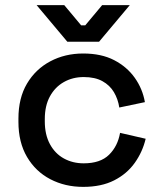

<svg xmlns="http://www.w3.org/2000/svg" viewBox="-20 -716 632 750"><path d="M305 14Q234 14 176.5 -16Q119 -46 85.5 -103Q52 -160 52 -240V-253Q52 -333 85.5 -389.5Q119 -446 176.5 -476.5Q234 -507 305 -507Q376 -507 426 -481Q476 -455 506.5 -412Q537 -369 546 -317L446 -296Q441 -329 425 -356Q409 -383 380 -399Q351 -415 307 -415Q264 -415 229.5 -395.5Q195 -376 175 -339.5Q155 -303 155 -251V-242Q155 -190 175 -153Q195 -116 229.5 -97Q264 -78 307 -78Q372 -78 406 -111.5Q440 -145 449 -197L549 -174Q537 -123 506.5 -80Q476 -37 426 -11.5Q376 14 305 14ZM243 -553 123 -696H231L297 -617H313L379 -696H487L367 -553Z"/></svg>

Font: Space Grotesk Medium
Style: Regular
Weight: 500
Designer: Florian Karsten
Foundry: Florian Karsten
Version: Version 2.000